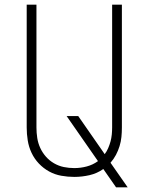

<svg xmlns="http://www.w3.org/2000/svg" viewBox="-20 -755 640 827"><path d="M480 52 425 -27Q398 -8 365.5 -0.5Q333 7 300 7Q272 7 244 2Q216 -3 191.5 -16.5Q167 -30 147.5 -50.5Q128 -71 116 -96.5Q104 -122 99.5 -150Q95 -178 95 -206V-735H137V-206Q137 -183 140.5 -160.5Q144 -138 153.5 -117.5Q163 -97 178 -80Q193 -63 213 -51.5Q233 -40 255 -35.5Q277 -31 300 -31Q327 -31 353.5 -38Q380 -45 402 -61L267 -255H317L431 -91Q440 -103 446 -117Q452 -131 456 -145.5Q460 -160 461.5 -175.5Q463 -191 463 -206V-735H505V-206Q505 -185 503 -165Q501 -145 495 -125.5Q489 -106 479.5 -88Q470 -70 456 -54L530 52Z"/></svg>

Font: Iosevka Extralight Extended
Style: Regular
Weight: 200
Width: 7
Monospace: yes
Designer: Belleve Invis
Foundry: Belleve Invis
Version: Version 32.5.0; ttfautohint (v1.8.4)